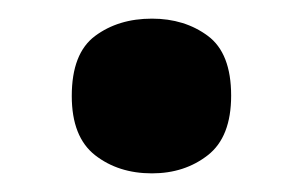

<svg xmlns="http://www.w3.org/2000/svg" viewBox="-20 -455 325 206"><path d="M57 -352Q57 -397.8 82 -416.4Q107 -435 143 -435Q178.1 -435 203 -416.5Q228 -398 228 -352.4Q228 -308 203 -288.5Q178.1 -269 143 -269Q107 -269 82 -288.5Q57 -308.1 57 -352Z"/></svg>

Font: Noto Naskh Arabic
Style: Regular
Weight: 400
Designer: Monotype Design Team, David Williams, Mohamad Dakak and Nizar Qandah
Foundry: Monotype Imaging Inc.
Version: Version 2.013